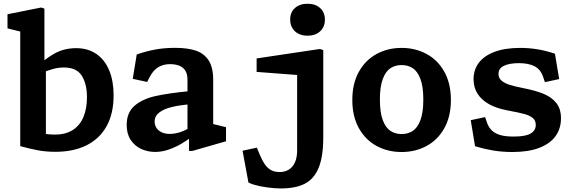

<svg xmlns="http://www.w3.org/2000/svg" viewBox="-20 -817 3140 1047"><path d="M90.4 -20.1V-676.5L122.4 -637L20.9 -662.4V-739.3L204.3 -776L222.2 -770V-441.9L230.3 -434.9V-33.6L121.9 -119.7Q159.2 -102.9 196.5 -93Q233.8 -83.1 279.8 -83.1Q338.1 -83.1 377.1 -108.3Q416.2 -133.5 435.2 -179.3Q454.2 -225.1 454.2 -287.4Q454.2 -358.9 426 -404Q397.9 -449 328.4 -449Q296.8 -449 266.7 -440.2Q236.6 -431.5 197.2 -415.6Q191.8 -413.1 185.8 -410.5L177.4 -448.2Q218.4 -490.8 272.8 -522.6Q327.2 -554.4 395.5 -554.4Q459.6 -554.4 505.6 -522.7Q551.7 -490.9 575.6 -433Q599.5 -375.2 599.5 -297.4Q599.5 -197.3 561 -128.4Q522.4 -59.4 451.1 -24.3Q379.8 10.8 282.2 10.8Q229.3 10.8 185.2 2.3Q141.1 -6.2 90.4 -20.1Z M1010.8 -83.9 1002.4 -97V-382.1Q1002.4 -414.3 989.7 -433.1Q976.9 -451.9 955.6 -459.6Q934.2 -467.3 906.2 -467.2Q870.4 -467.2 842.7 -450.4Q815 -433.7 795.1 -394.9L782.4 -370.2L703.9 -387.1L725.6 -519.9Q772 -536.5 823.4 -546.3Q874.8 -556.1 934.6 -556.1Q1002.1 -556.1 1047.2 -541.2Q1092.3 -526.2 1117.5 -488Q1142.6 -449.8 1142.6 -381.3V-118.3L1120.5 -145.9L1212.5 -123.5V-46.6L1029.1 6H1010.8ZM670.8 -135.4Q670.8 -202.5 712.9 -239.5Q755.1 -276.6 827.2 -293Q899.4 -309.3 1020.2 -320.6L1019.5 -248.5Q962 -244.1 918.4 -233.8Q874.8 -223.5 849 -204Q823.2 -184.4 823.2 -153.8Q823.2 -135.2 833 -119.8Q842.9 -104.4 861.6 -95.6Q880.2 -86.8 906.4 -86.8Q935.3 -86.8 968.3 -98.4Q1001.3 -110 1030.6 -131.7V-74.5Q999.4 -51 968.1 -32.6Q936.8 -14.2 899.9 -1.3Q863.1 11.5 825.9 11.5Q785.8 11.5 750.3 -4.6Q714.9 -20.7 692.8 -53.8Q670.8 -87 670.8 -135.4Z M1363.6 189.8Q1348.8 185.2 1334.8 178.4L1302.7 5L1380.8 -11.9L1395 23Q1409.8 58.8 1424.8 79.8Q1439.7 100.7 1458.8 111Q1477.8 121.2 1504.6 121.2Q1534 121.2 1555.6 107.6Q1577.2 94 1588.8 67.5Q1600.3 40.9 1600.3 3.7V-445L1634.4 -405.5L1379.4 -424.9V-498.4L1724.4 -549.9L1742.8 -543.9V-67.9Q1742.8 38.2 1717.1 99.2Q1691.4 160.1 1641.2 185.3Q1591.1 210.6 1511.5 210.6Q1478.9 210.6 1437 205Q1395.2 199.4 1363.6 189.8ZM1562.3 -710.1Q1562.3 -749.8 1588.3 -773.2Q1614.3 -796.6 1657 -796.6Q1699.7 -796.6 1725.7 -773.2Q1751.7 -749.8 1751.7 -710.1Q1751.7 -670 1725.7 -646.2Q1699.7 -622.3 1657 -622.3Q1629 -622.3 1607.6 -633.1Q1586.2 -643.8 1574.3 -663.8Q1562.3 -683.8 1562.3 -710.1Z M1901.2 -272.1Q1901.2 -361.4 1936.9 -425.5Q1972.6 -489.7 2033.8 -522.7Q2095.1 -555.8 2170 -555.8Q2244.9 -555.8 2306.2 -522.7Q2367.4 -489.7 2403.1 -425.5Q2438.8 -361.4 2438.8 -272.1Q2438.8 -182.3 2403.1 -118.2Q2367.4 -54.1 2306.2 -21Q2244.9 12 2170 12Q2095.1 12 2033.8 -21Q1972.6 -54.1 1936.9 -118.2Q1901.2 -182.3 1901.2 -272.1ZM2288.4 -274.2Q2288.4 -344.6 2272.6 -386.4Q2256.8 -428.2 2230.6 -445.3Q2204.4 -462.3 2170 -462.3Q2135.6 -462.3 2109.4 -445.3Q2083.2 -428.2 2067.4 -386.4Q2051.6 -344.6 2051.6 -274.2Q2051.6 -203.3 2067.4 -161.7Q2083.2 -120.1 2109.4 -103Q2135.6 -86 2170 -86Q2204.4 -86 2230.6 -103Q2256.8 -120.1 2272.6 -161.7Q2288.4 -203.3 2288.4 -274.2Z M2570.5 -19.5 2546.9 -161.6 2625.4 -178.5 2635.4 -148.8Q2645 -121.2 2663.5 -104.4Q2681.9 -87.6 2710.8 -79.8Q2739.7 -72.1 2780.9 -72.4Q2846.9 -72.3 2874.2 -89.2Q2901.6 -106 2901.6 -135.5Q2901.6 -160.2 2884.9 -173.9Q2868.2 -187.5 2839.8 -195.2Q2811.5 -203 2744.7 -215.5Q2688.8 -225.9 2648.1 -248.2Q2607.3 -270.5 2584.8 -304.9Q2562.3 -339.3 2562.3 -385.2Q2562.3 -436 2591 -474.5Q2619.8 -512.9 2676.9 -534.3Q2734.1 -555.8 2817.2 -555.8Q2863.4 -555.8 2909.6 -548.4Q2955.8 -541.1 3006.1 -524.1L3029.2 -385.9L2951.5 -369L2941 -399.5Q2927.6 -438.7 2895.1 -455.6Q2862.6 -472.6 2809.1 -472.7Q2757.6 -472.4 2728 -458.2Q2698.3 -444 2698.3 -414Q2698.3 -392.4 2713.8 -378.3Q2729.2 -364.2 2756.5 -355.3Q2783.8 -346.3 2829.2 -337.3Q2899.5 -324 2944.3 -305.3Q2989.2 -286.7 3014.1 -254.8Q3039.1 -222.9 3039.1 -172.1Q3039.1 -116.3 3009.8 -75.1Q2980.5 -33.9 2921.3 -11Q2862.1 11.9 2774.8 11.9Q2717.2 11.9 2666.5 3.2Q2615.8 -5.6 2570.5 -19.5Z"/></svg>

Font: Monaspace Xenon Var ExtraLight
Style: Regular
Weight: 200
Designer: Riley Cran and the Lettermatic Team
Version: Version 1.200 (Monaspace Xenon Var)